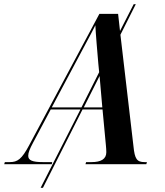

<svg xmlns="http://www.w3.org/2000/svg" viewBox="-82 -780 783 912"><path d="M-62 0H164L166 -10H121C73 -10 52 -18 52 -40C52 -55 60 -74 75 -102L159 -260H300L111 112H122L310 -260H405L421 -90C422 -79 423 -67 423 -57C423 -24 397 -10 353 -10H327L324 0H613L616 -10H605C568 -10 558 -25 552 -85L490 -615L563 -760H553L488 -633L479 -714H390L57 -91C21 -23 1 -10 -36 -10H-59ZM278 -484C316 -557 350 -617 371 -660C373 -616 380 -537 385 -478L389 -437L305 -270H164ZM316 -270 391 -419 404 -270Z"/></svg>

Font: Noto Serif Display SemiCondensed SemiBold
Style: Italic
Weight: 600
Width: 4
Italic angle: -12°
Designer: Monotype Design Team
Foundry: Monotype Imaging Inc.
Version: Version 2.009